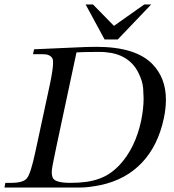

<svg xmlns="http://www.w3.org/2000/svg" viewBox="-44 -841 780 861"><path d="M603 -821H634L484 -664H425L340 -821H373L467 -725ZM290 -628Q348 -631 388 -631Q565 -631 640 -553Q700 -491 700 -394Q700 -355 691 -312Q665 -188 592.5 -111.5Q520 -35 407 -11Q352 0 316 0H-24L-20 -21H5Q61 -21 77 -42Q94 -63 115 -162L180 -464Q194 -531 194 -560Q194 -572 192 -577Q185 -593 163 -597Q159 -598 124 -598H104L109 -620ZM210 -189Q201 -146 195.5 -118.5Q190 -91 189 -81Q188 -74 188 -68Q188 -56 192 -45Q201 -21 272 -21Q311 -21 343 -25.5Q375 -30 402 -40Q429 -50 450.5 -65Q472 -80 493 -102Q563 -178 589 -300Q600 -354 600 -400Q600 -411 598 -444Q596 -477 575.5 -517Q555 -557 518 -580Q481 -603 428 -607Q422 -608 409 -608Q397 -608 377 -608Q353 -608 333.5 -607.5Q314 -607 299 -606Z"/></svg>

Font: New Athena Unicode
Style: Italic
Weight: 400
Designer: J. Rusten 1997; rev. by R. Hancock 2001, 2002, rev. by D. Mastronarde 2002-2019
Foundry: Society for Classical Studies (formerly American Philological Association)
Version: Version 5.008